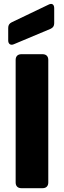

<svg xmlns="http://www.w3.org/2000/svg" viewBox="-20 -986 335 1006"><path d="M62 -672V-30C62 -11 73 0 92 0H203C222 0 233 -11 233 -30V-672C233 -691 222 -702 203 -702H92C73 -702 62 -691 62 -672ZM235 -962 41 -869C29 -863 23 -854 23 -840V-774C23 -756 35 -747 52 -754L245 -835C258 -841 264 -850 264 -864V-943C264 -962 253 -971 235 -962Z"/></svg>

Font: Arvore Sans
Style: Bold
Weight: 700
Designer: Jonny Pinhorn (Latin) Dan Schunck (customization for Arvore)
Version: Version 1.000;Glyphs 3.3 (3305)